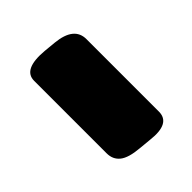

<svg xmlns="http://www.w3.org/2000/svg" viewBox="-30 -420 309 309"><g transform="rotate(45 125.0 -265.5)"><path d="M37 -212Q11 -212 15 -258L17 -279Q21 -319 49 -319H214Q241 -319 236 -277L234 -256Q232 -232 224 -222Q216 -212 202 -212Z"/></g></svg>

Font: Asap Condensed
Style: Bold Italic
Weight: 700
Width: 3
Italic angle: -6°
Designer: Pablo Cosgaya
Foundry: Omnibus-Type
Version: Version 3.001; ttfautohint (v1.8.4.7-5d5b)